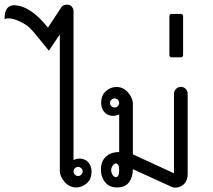

<svg xmlns="http://www.w3.org/2000/svg" viewBox="-252 -821 932 841"><path d="M104 -84Q98 -90 90 -90Q82 -90 76 -84Q70 -78 70 -70Q70 -62 76 -56Q82 -50 90 -50Q98 -50 104 -56Q110 -62 110 -70Q110 -78 104 -84ZM-192 -798Q-120 -798 -42 -700L12 -782Q20 -800 41 -800.5Q62 -801 69 -780Q71 -773 70 -766V-120Q91 -130 111 -124.5Q131 -119 141 -101.5Q151 -84 148.5 -60.5Q146 -37 134 -24Q111 0 81.5 0Q52 0 31 -24Q10 -48 10 -75V-670L-38 -599L-64 -631Q-105 -683 -125 -702Q-148 -721 -179.5 -733Q-211 -745 -229 -738Q-232 -736 -232 -740Q-232 -796 -192 -798Z M255 -105Q248 -105 241.5 -95.5Q235 -86 235 -75Q235 -64 241.5 -54.5Q248 -45 255 -45Q270 -45 270 -75Q270 -105 255 -105ZM264 -384Q258 -390 250 -390Q242 -390 236 -384Q230 -378 230 -370Q230 -362 236 -356Q242 -350 250 -350Q258 -350 264 -356Q270 -362 270 -370Q270 -378 264 -384ZM570 -410V-60Q570 -33 558 -19Q546 -5 530 -1Q514 3 501 -2L330 -80Q330 -46 313.5 -23Q297 0 260 0Q223 0 204 -29Q190 -49 190 -78.5Q190 -108 204 -126Q226 -155 270 -155V-320Q249 -310 229 -315.5Q209 -321 199 -338.5Q189 -356 191.5 -379.5Q194 -403 206 -416Q229 -440 258.5 -440Q288 -440 309 -416Q330 -392 330 -365V-145L510 -62V-410Q510 -422 518.5 -431Q527 -440 539.5 -440.5Q552 -441 561 -432Q570 -423 570 -410Z M500 -760H540Q550 -760 550 -750V-580Q550 -570 540 -570H500Q490 -570 490 -580V-750Q490 -760 500 -760Z"/></svg>

Font: SOV_Station
Style: Bold
Weight: 700
Version: Version 1.00